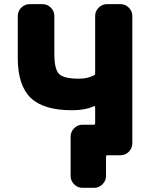

<svg xmlns="http://www.w3.org/2000/svg" viewBox="-20 -775 733 933"><path d="M442.4 -253.9Q442.4 -256.8 440.4 -258.3Q438.5 -259.8 435.5 -258.8Q394.5 -239.3 330.1 -239.3Q191.4 -239.3 128.9 -299.8Q66.4 -360.4 66.4 -492.2V-697.3Q66.4 -720.7 83.5 -737.8Q100.6 -754.9 124 -754.9H186.5Q210 -754.9 227.1 -737.8Q244.1 -720.7 244.1 -697.3V-512.7Q244.1 -438.5 267.1 -415.5Q290 -392.6 364.3 -392.6Q404.3 -392.6 435.5 -408.2Q442.4 -411.1 442.4 -418V-697.3Q442.4 -720.7 459.5 -737.8Q476.6 -754.9 500 -754.9H565.4Q588.9 -754.9 606 -737.8Q623 -720.7 623 -697.3V-78.1Q623 -54.7 606 -37.6Q588.9 -20.5 565.4 -20.5H502Q495.1 -20.5 495.1 -13.7V80.1Q495.1 103.5 478 120.6Q460.9 137.7 437.5 137.7H380.9Q357.4 137.7 340.3 120.6Q323.2 103.5 323.2 80.1V-111.3Q323.2 -134.8 340.3 -151.9Q357.4 -168.9 380.9 -168.9H435.5Q442.4 -168.9 442.4 -175.8Z"/></svg>

Font: Gen Jyuu Gothic Heavy
Style: Bold
Weight: 900
Designer: [Source Han Sans]
Ryoko NISHIZUKA  (kana & ideographs); Paul D. Hunt (Latin, Greek & Cyrillic); Wenlong ZHANG  (bopomofo
Version: Version 1.002.20150607